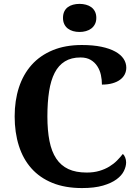

<svg xmlns="http://www.w3.org/2000/svg" viewBox="-20 -955 708 985"><path d="M424.8 -69.8Q461.4 -69.8 490 -78.4Q518.6 -86.9 541 -100.6Q563.5 -114.3 580.3 -131.3Q597.2 -148.4 609.9 -165Q617.7 -159.2 622.3 -147Q627 -134.8 627 -122.1Q627 -101.1 615.7 -77.9Q604.5 -54.7 578.1 -35.2Q551.8 -15.6 508.3 -2.9Q464.8 9.8 400.9 9.8Q314 9.8 249 -16.6Q184.1 -43 141.1 -91.3Q98.1 -139.6 76.7 -207.5Q55.2 -275.4 55.2 -357.9Q55.2 -439 77.1 -506.3Q99.1 -573.7 142.3 -622.1Q185.5 -670.4 250.2 -697.3Q314.9 -724.1 399.9 -724.1Q457.5 -724.1 500.2 -715.1Q543 -706.1 571.3 -690.4Q599.6 -674.8 613.8 -653.6Q627.9 -632.3 627.9 -607.9Q627.9 -589.4 619.9 -573.5Q611.8 -557.6 595.9 -545.9Q580.1 -534.2 556.6 -527.6Q533.2 -521 502.9 -521Q502.9 -545.9 497.6 -570.6Q492.2 -595.2 479.2 -615.2Q466.3 -635.3 445.3 -647.7Q424.3 -660.2 393.1 -660.2Q345.7 -660.2 313 -640.1Q280.3 -620.1 260.5 -581.5Q240.7 -543 231.9 -486.6Q223.1 -430.2 223.1 -357.9Q223.1 -285.6 233.9 -231.4Q244.6 -177.2 268.6 -141.4Q292.5 -105.5 330.8 -87.6Q369.1 -69.8 424.8 -69.8ZM303.2 -863.3Q303.2 -882.3 309.8 -896Q316.4 -909.7 327.9 -918.2Q339.4 -926.8 354.7 -930.9Q370.1 -935.1 388.2 -935.1Q405.3 -935.1 420.9 -930.9Q436.5 -926.8 448.2 -918.2Q460 -909.7 467 -896Q474.1 -882.3 474.1 -863.3Q474.1 -844.7 467 -831.1Q460 -817.4 448.2 -808.6Q436.5 -799.8 420.9 -795.4Q405.3 -791 388.2 -791Q370.1 -791 354.7 -795.4Q339.4 -799.8 327.9 -808.6Q316.4 -817.4 309.8 -831.1Q303.2 -844.7 303.2 -863.3Z"/></svg>

Font: Droids
Style: b
Weight: 700
Foundry: Ascender Corporation
Version: Version 1.00 build 113